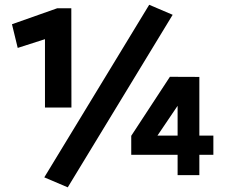

<svg xmlns="http://www.w3.org/2000/svg" viewBox="-20 -743 977 815"><path d="M168 9.8 613.3 -722.7 712.9 -680.2 267.6 52.2ZM170.9 -576.7 55.2 -539.6 30.8 -640.1 223.1 -708H282.7L283.2 -286.6H170.9ZM733.9 -85.9H537.1V-166.5L701.2 -417L826.2 -416.5V-167.5H885.7V-85.9H826.2V0.5H733.9ZM733.9 -167.5V-293.9L648.4 -167.5Z"/></svg>

Font: Selawik Semibold
Style: Regular
Weight: 600
Designer: Aaron Bell
Foundry: Microsoft Corporation
Version: Version 1.01